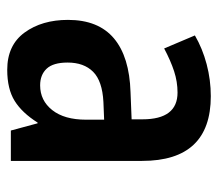

<svg xmlns="http://www.w3.org/2000/svg" viewBox="-56 -630 603 531"><g transform="rotate(90 245.5 -364.5)"><path d="M246 -646Q425 -646 425 -456V-93H341L321 -167H319Q292 -124 259 -103.5Q226 -83 173 -83Q105 -83 70 -131Q35 -179 35 -251Q35 -335 86 -378Q137 -421 235 -424L310 -427V-457Q310 -554 236 -554Q206 -554 177 -544.5Q148 -535 114 -517L78 -602Q114 -623 157.5 -634.5Q201 -646 246 -646ZM262 -349Q204 -346 178.5 -320.5Q153 -295 153 -250Q153 -210 170 -192Q187 -174 216 -174Q258 -174 284.5 -207.5Q311 -241 311 -301V-351Z"/></g></svg>

Font: Noto Sans Kannada UI Condensed SemiBold
Style: Regular
Weight: 600
Width: 3
Designer: Jelle Bosma - Monotype Design Team
Foundry: Monotype Imaging Inc.
Version: Version 2.005; ttfautohint (v1.8.4.7-5d5b)